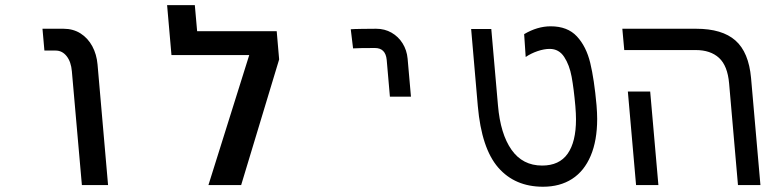

<svg xmlns="http://www.w3.org/2000/svg" viewBox="-20 -721 3040 748"><path d="M197 -524H153L145.5 -609H227.5Q265 -609 293.8 -590.8Q322.5 -572.5 339.5 -541Q356.5 -509.5 360 -470L401 0H299L260 -443Q257 -480 239.8 -502Q222.5 -524 197 -524Z M1058 -599.5 1067.5 -489.5 919.5 0H792L951 -506.5H648L631 -701H739L748 -599.5Z M1445.5 -609Q1425 -609 1390.8 -608.5Q1356.5 -608 1346.5 -607L1355.5 -532.5Q1379 -534 1440.5 -534Q1482 -534 1486.5 -488L1499 -344.5H1581L1568 -492.5Q1565 -525.5 1548.5 -552Q1532 -578.5 1505.2 -593.8Q1478.5 -609 1445.5 -609Z M1841.5 -307.5 1815.5 -608H1894L1920 -310.5Q1929.5 -199 1972.8 -137.5Q2016 -76 2092 -76Q2159 -76 2191.5 -122.2Q2224 -168.5 2224 -256Q2224 -277.5 2221.5 -307.5Q2215.5 -375.5 2207 -421.8Q2198.5 -468 2178 -499.2Q2157.5 -530.5 2121.5 -530.5Q2100 -530.5 2074.2 -521.8Q2048.5 -513 2028 -499L2022 -588Q2073.5 -618.5 2125.5 -618.5Q2191 -618.5 2227.5 -579.2Q2264 -540 2279.5 -475.8Q2295 -411.5 2304 -311Q2306.5 -280 2306.5 -258Q2306.5 -173.5 2281.2 -114Q2256 -54.5 2208.8 -24Q2161.5 6.5 2095.5 6.5Q1986 6.5 1921 -68.2Q1856 -143 1841.5 -307.5Z M2690.5 -526H2412L2404.5 -609H2692Q2793.5 -609 2845.2 -563.2Q2897 -517.5 2906 -417L2942.5 0H2855L2820.5 -396Q2814.5 -465 2781.2 -495.5Q2748 -526 2690.5 -526ZM2426 -364.5H2513L2545 0H2458Z"/></svg>

Font: JuliaMono
Style: Italic
Weight: 400
Italic angle: -9°
Monospace: yes
Designer: cormullion
Foundry: corm
Version: Version 0.057; ttfautohint (v1.8.4)